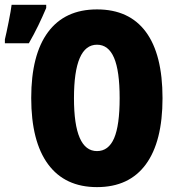

<svg xmlns="http://www.w3.org/2000/svg" viewBox="-29 -764 731 794"><path d="M643.1 -357.9Q643.1 -178.2 574 -84.2Q504.9 9.8 372.1 9.8Q239.7 9.8 169.9 -84.7Q100.1 -179.2 100.1 -358.9Q100.1 -537.6 169.7 -631.3Q239.3 -725.1 372.1 -725.1Q505.4 -725.1 574.2 -632.1Q643.1 -539.1 643.1 -357.9ZM276.9 -357.9Q276.9 -139.2 372.1 -139.2Q419.9 -139.2 442.9 -192.4Q465.8 -245.6 465.8 -357.9Q465.8 -471.2 442.6 -525.1Q419.4 -579.1 372.1 -579.1Q276.9 -579.1 276.9 -357.9ZM-8.8 -585V-601.1Q-6.3 -610.4 -2.2 -630.1Q2 -649.9 6.6 -672.6Q11.2 -695.3 14.6 -715.1Q18.1 -734.9 19 -744.1H162.1V-731Q147 -695.3 129.2 -658.4Q111.3 -621.6 90.3 -585Z"/></svg>

Font: Open Sans Condensed ExtraBold
Style: Regular
Weight: 800
Width: 3
Designer: Monotype Design Team
Foundry: Monotype Imaging Inc.
Version: Version 3.000; ttfautohint (v1.8.4)